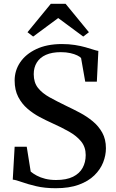

<svg xmlns="http://www.w3.org/2000/svg" viewBox="-20 -985 612 1016"><path d="M275 11Q216.5 11 171.2 0.2Q126 -10.5 94.8 -21.8Q63.5 -33 47.5 -34.5L57.5 -208.5H121.5L142.5 -77Q155.5 -66 174.5 -55.8Q193.5 -45.5 219.2 -39Q245 -32.5 276.5 -32.5Q332 -32.5 366.5 -49.8Q401 -67 417.2 -96.8Q433.5 -126.5 433.5 -164.5Q433.5 -206.5 409.8 -236Q386 -265.5 345.5 -288.5Q305 -311.5 254.5 -334Q223.5 -348 189.5 -366Q155.5 -384 125.5 -409.8Q95.5 -435.5 76.5 -472Q57.5 -508.5 57.5 -559Q57.5 -612 87 -655.5Q116.5 -699 172 -725.2Q227.5 -751.5 306 -752Q344.5 -752 376 -747Q407.5 -742 432 -735Q456.5 -728 473.5 -722.5Q490.5 -717 500.5 -715.5L492.5 -553H431L409 -678Q403.5 -684.5 388.8 -691.8Q374 -699 352 -704Q330 -709 302 -709Q255 -709 223 -694.8Q191 -680.5 174.8 -654.2Q158.5 -628 158.5 -592.5Q158.5 -548.5 180.8 -520.2Q203 -492 242.2 -470.2Q281.5 -448.5 331 -424.5Q366 -408 402.8 -388.5Q439.5 -369 470.8 -343.2Q502 -317.5 521.2 -282.8Q540.5 -248 540.5 -200.5Q540.5 -163 525.8 -125.5Q511 -88 479.2 -57Q447.5 -26 397 -7.5Q346.5 11 275 11ZM155.5 -791.5 125.5 -814.5 249 -965H327L450.5 -814.5L420.5 -791.5L288 -889.5Z"/></svg>

Font: Merriweather 72pt Medium
Style: Regular
Weight: 500
Version: Version 2.100